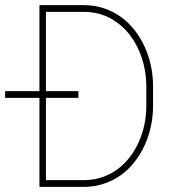

<svg xmlns="http://www.w3.org/2000/svg" viewBox="-42 -731 677 751"><path d="M112.3 0V-348.1H-22V-374.5H112.3V-710.9H291Q332.5 -710 368.4 -697.3Q404.3 -684.6 433.6 -662.8Q462.9 -641.1 485.6 -611.6Q508.3 -582 523.9 -547.9Q539.6 -513.7 547.9 -475.6Q556.2 -437.5 556.6 -398.9V-312Q556.2 -273.4 547.9 -235.4Q539.6 -197.3 523.9 -163.1Q508.3 -128.9 485.6 -99.4Q462.9 -69.8 433.6 -48.1Q404.3 -26.4 368.4 -13.7Q332.5 -1 291 0ZM264.6 -348.1H137.7V-26.4H291Q329.1 -27.3 361.3 -39.1Q393.6 -50.8 419.9 -70.8Q446.3 -90.8 466.8 -117.9Q487.3 -145 501.2 -176.5Q515.1 -208 522.5 -242.4Q529.8 -276.9 530.3 -312V-400.4Q529.3 -452.6 513.2 -502.9Q497.1 -553.2 466.6 -593.3Q436 -633.3 391.8 -658.2Q347.7 -683.1 291 -684.6H137.7V-374.5H264.6Z"/></svg>

Font: TypoPRO Roboto Mono
Style: Regular
Weight: 250
Designer: Google
Version: Version 2.000986; 2015; ttfautohint (v1.3)